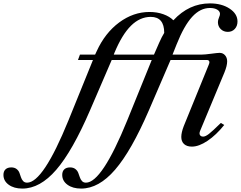

<svg xmlns="http://www.w3.org/2000/svg" viewBox="-362 -850 1413 1126"><path d="M649.9 -529.8H820.8Q838.4 -529.8 876.5 -534.9Q914.6 -540 925.8 -540Q945.3 -540 957.8 -525.9Q970.2 -511.7 970.2 -490.2Q970.2 -464.4 954.1 -424.8L811 -81.1Q808.1 -72.3 808.1 -67.9Q808.1 -59.1 813.7 -54Q819.3 -48.8 829.1 -48.8Q842.8 -48.8 863.3 -64.7Q883.8 -80.6 933.1 -128.9L953.1 -117.2Q905.8 -58.1 855.2 -24.2Q804.7 9.8 763.2 9.8Q733.9 9.8 717.5 -5.1Q701.2 -20 701.2 -46.9Q701.2 -72.8 715.8 -110.8L860.8 -466.8Q866.2 -479.5 866.2 -484.9Q866.2 -490.7 862.5 -494.4Q858.9 -498 853 -498H638.2L511.2 -203.1Q408.2 35.2 312.7 145.5Q217.3 255.9 113.8 255.9Q64.5 255.9 33.7 233.4Q2.9 210.9 2.9 175.8Q2.9 154.8 14.9 143.3Q26.9 131.8 48.8 131.8Q67.9 131.8 79.8 141.1Q91.8 150.4 96.9 163.6Q102.1 176.8 106.2 189.7Q110.4 202.6 118.9 211.9Q127.4 221.2 142.1 221.2Q235.4 221.2 383.8 -143.1L527.8 -498H293L166 -203.1Q63 35.6 -32.2 145.8Q-127.4 255.9 -231 255.9Q-280.3 255.9 -311 233.4Q-341.8 210.9 -341.8 175.8Q-341.8 154.8 -329.8 143.3Q-317.9 131.8 -295.9 131.8Q-276.9 131.8 -264.9 141.1Q-252.9 150.4 -248 163.6Q-243.2 176.8 -239 189.7Q-234.9 202.6 -226.3 211.9Q-217.8 221.2 -203.1 221.2Q-109.4 221.2 39.1 -143.1L183.1 -498H95.2L106.9 -529.8H195.8L205.1 -549.8Q253.9 -656.7 336.9 -718.3Q419.9 -779.8 515.1 -779.8Q559.1 -779.8 595.9 -766.6Q632.8 -753.4 654.8 -731Q746.6 -830.1 869.1 -830.1Q938 -830.1 984.4 -799.6Q1030.8 -769 1030.8 -724.1Q1030.8 -697.3 1014.9 -680.2Q999 -663.1 974.1 -663.1Q949.2 -663.1 932.6 -679.2Q916 -695.3 916 -720.2Q916 -732.4 922.1 -746.6Q928.2 -760.7 928.2 -768.1Q928.2 -783.7 911.9 -793.5Q895.5 -803.2 869.1 -803.2Q812.5 -803.2 764.9 -751.2Q717.3 -699.2 673.8 -589.8ZM522 -751Q458.5 -751 406 -699Q353.5 -647 309.1 -540L305.2 -529.8H541L571.8 -600.1Q586.9 -634.3 601.1 -657.2Q601.1 -751 522 -751Z"/></svg>

Font: Libre Caslon Text
Style: Italic
Weight: 400
Italic angle: -25°
Designer: Pablo Impallari, Rodrigo Fuenzalida
Foundry: Pablo Impallari, Rodrigo Fuenzalida
Version: Version 1.002